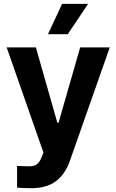

<svg xmlns="http://www.w3.org/2000/svg" viewBox="-20 -776 602 995"><path d="M68.4 196.3V84Q105.5 85.9 127 85.9Q144 85.9 155.5 83Q167 80.1 177.5 69.3Q188 58.6 196.3 37.1L205.1 14.6L14.6 -530.3H166L277.3 -139.6H283.2L395.5 -530.3H548.8L341.8 58.6Q317.9 126.5 270 162.8Q222.2 199.2 141.6 199.2Q96.2 199.2 68.4 196.3ZM301.8 -755.9H436.5L331.1 -598.6H228.5Z"/></svg>

Font: Pretendard JP
Style: Bold
Weight: 700
Designer: Base glyphs from Inter by Rasmus Andersson; Hangeul glyphs from Noto Sans CJK(Source Han Sans) by Jang Soo-young and Kan
Foundry: Kil Hyung-jin
Version: Version 1.309